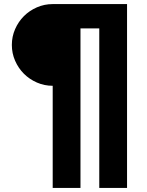

<svg xmlns="http://www.w3.org/2000/svg" viewBox="-20 -720 720 940"><path d="M238 -300Q197 -300 160.5 -316Q124 -332 97 -359Q70 -386 54 -422.5Q38 -459 38 -500Q38 -541 54 -577.5Q70 -614 97 -641Q124 -668 160.5 -684Q197 -700 238 -700H602V200H466V-581H374V200H238Z"/></svg>

Font: 
Style: 㨦
Weight: 700
Designer: A.Korolkova, Vitaly Kuzmin
Foundry: ParaType Ltd
Version: Version 2.000